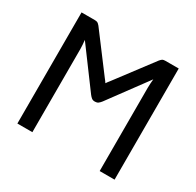

<svg xmlns="http://www.w3.org/2000/svg" viewBox="-141 -801 981 960"><g transform="rotate(30 349.5 -321.0)"><path d="M334 -415Q338.4 -409.7 342.3 -404.5Q346.2 -399.4 349.1 -394.5Q352.5 -399.9 356.2 -404.8Q359.9 -409.7 364.7 -415.5L523.9 -626.5Q531.7 -635.7 537.1 -638.7Q542.5 -641.6 554.2 -641.6H629.9V0H543.9V-480.5Q543.9 -491.7 544.7 -504.6Q545.4 -517.6 546.9 -531.2L382.8 -308.6Q376 -299.8 368.7 -294.2Q361.3 -288.6 350.6 -288.6H347.7Q337.4 -288.6 330.3 -294.2Q323.2 -299.8 316.4 -308.6L151.9 -530.8Q153.3 -517.6 154.3 -504.6Q155.3 -491.7 155.3 -480.5V0H68.8V-641.6H144.5Q155.8 -641.6 161.4 -638.7Q167 -635.7 174.8 -626.5L334 -415Z"/></g></svg>

Font: Carlito
Style: Regular
Weight: 400
Designer: Lukasz Dziedzic
Foundry: tyPoland Lukasz Dziedzic
Version: Version 1.104